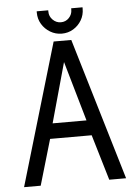

<svg xmlns="http://www.w3.org/2000/svg" viewBox="-58 -899 662 943"><g transform="rotate(-5 273.0 -427.5)"><path d="M385 -855H329V-848Q329 -825 313 -808Q297 -791 273 -791Q250 -791 233 -808Q216 -825 216 -848V-855H159V-848Q159 -817 174.5 -791.5Q190 -766 216 -750.5Q242 -735 273 -735Q304 -735 329.5 -750.5Q355 -766 370 -791.5Q385 -817 385 -848ZM525 0 316 -700H229L22 0H104L170 -225H375L442 0ZM189 -300 271 -595 356 -300Z"/></g></svg>

Font: Advent Pro Medium
Style: Regular
Weight: 500
Designer: VivaRado, Andreas Kalpakidis
Foundry: VivaRado, Andreas Kalpakidis
Version: Version 3.000